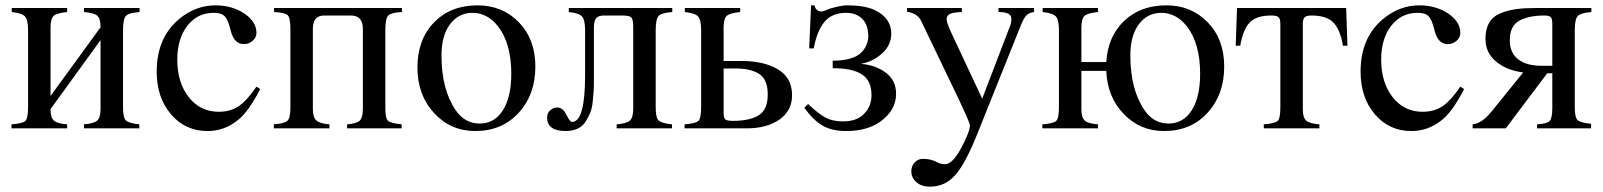

<svg xmlns="http://www.w3.org/2000/svg" viewBox="-20 -480 5994 718"><path d="M502 -450V-435Q462 -432 451 -420.5Q440 -409 440 -366V-79Q440 -40 451 -29.5Q462 -19 501 -15V0H294V-15Q332 -18 344 -29.5Q356 -41 356 -74V-330L169 -72Q169 -41 181 -29.5Q193 -18 231 -15V0H23V-15Q64 -18 74.5 -27.5Q85 -37 85 -79V-366Q85 -406 73.5 -418.5Q62 -431 24 -435V-450H231V-435Q191 -431 180 -420Q169 -409 169 -377V-121L356 -378Q356 -410 344 -421Q332 -432 294 -435V-450Z M939 -156 953 -147Q910 -63 871 -32Q820 10 756 10Q673 10 619.5 -52.5Q566 -115 566 -212Q566 -339 650 -409Q712 -460 785 -460Q848 -460 893.5 -429.5Q939 -399 939 -357Q939 -340 925 -327.5Q911 -315 892 -315Q857 -315 844 -361L838 -383Q830 -411 818 -421.5Q806 -432 779 -432Q718 -432 680.5 -383.5Q643 -335 643 -257Q643 -171 686 -116.5Q729 -62 798 -62Q841 -62 872 -82.5Q903 -103 939 -156Z M1483 -450V-435Q1444 -433 1432.5 -422.5Q1421 -412 1421 -368V-75Q1421 -37 1431.5 -28Q1442 -19 1482 -15V0H1278V-15Q1315 -18 1326 -29.5Q1337 -41 1337 -74V-372Q1337 -422 1292 -422H1192Q1150 -422 1150 -372V-72Q1150 -42 1162.5 -30Q1175 -18 1212 -15V0H1004V-15Q1044 -18 1055 -28.5Q1066 -39 1066 -78V-370Q1066 -414 1055.5 -423.5Q1045 -433 1005 -435V-450Z M1982 -231Q1982 -126 1919.5 -58Q1857 10 1757 10Q1665 10 1603 -57.5Q1541 -125 1541 -228Q1541 -332 1603 -396Q1665 -460 1766 -460Q1859 -460 1920.5 -396.5Q1982 -333 1982 -231ZM1892 -204Q1892 -318 1842 -382Q1802 -432 1747 -432Q1695 -432 1663 -389.5Q1631 -347 1631 -273Q1631 -145 1684 -68Q1718 -18 1774 -18Q1829 -18 1860.5 -67.5Q1892 -117 1892 -204Z M2494 -450V-435Q2454 -432 2443 -420.5Q2432 -409 2432 -366V-79Q2432 -40 2443 -29.5Q2454 -19 2493 -15V0H2286V-15Q2324 -18 2336 -29.5Q2348 -41 2348 -74V-379Q2348 -407 2341 -414.5Q2334 -422 2308 -422H2238Q2218 -422 2209.5 -412Q2201 -402 2201 -377V-179Q2201 -156 2200 -140.5Q2199 -125 2196.5 -100Q2194 -75 2187 -58Q2180 -41 2169 -24Q2158 -7 2139 1.5Q2120 10 2096 10Q2026 10 2026 -40Q2026 -58 2038 -68Q2050 -78 2064 -78Q2085 -78 2098 -51Q2111 -24 2119 -24Q2168 -24 2168 -199V-366Q2168 -406 2156.5 -418.5Q2145 -431 2107 -435V-450Z M2686 -252H2752Q2837 -252 2889.5 -220.5Q2942 -189 2942 -124Q2942 -66 2895 -33Q2848 0 2772 0H2540V-15Q2581 -18 2591.5 -27.5Q2602 -37 2602 -79V-366Q2602 -406 2590.5 -418.5Q2579 -431 2541 -435V-450H2748V-435Q2708 -431 2697 -420Q2686 -409 2686 -377ZM2686 -224V-59Q2686 -40 2692 -34Q2698 -28 2720 -28Q2784 -28 2817.5 -49Q2851 -70 2851 -127Q2851 -183 2819 -203.5Q2787 -224 2731 -224Z M3202 -242V-241Q3256 -236 3293.5 -207.5Q3331 -179 3331 -129Q3331 -66 3269 -23Q3220 10 3144 10Q3089 10 3054 -11.5Q3019 -33 2988 -77L3002 -91Q3041 -54 3067.5 -40Q3094 -26 3132 -26Q3184 -26 3211.5 -54.5Q3239 -83 3239 -124Q3239 -179 3203 -202Q3167 -225 3094 -225V-253Q3149 -253 3182 -270Q3203 -281 3215 -301.5Q3227 -322 3227 -344Q3227 -387 3204.5 -409.5Q3182 -432 3144 -432Q3091 -432 3063 -398Q3035 -364 3023 -299H3006L3013 -460H3026Q3031 -437 3052 -437Q3058 -437 3070.5 -442.5Q3083 -448 3088 -449Q3127 -460 3146 -460Q3215 -460 3252 -442Q3313 -412 3313 -354Q3313 -312 3279.5 -281Q3246 -250 3202 -242Z M3847 -450V-435Q3829 -433 3818.5 -422.5Q3808 -412 3797 -384L3633 25Q3590 132 3552 175Q3514 218 3458 218Q3426 218 3407 201.5Q3388 185 3388 160Q3388 141 3400.5 127.5Q3413 114 3431 114Q3462 114 3485 127Q3498 134 3514 134Q3542 134 3574.5 73.5Q3607 13 3607 -12Q3607 -21 3561 -118L3425 -401Q3412 -430 3372 -436V-450H3577V-435Q3545 -434 3532.5 -428Q3520 -422 3520 -408Q3520 -397 3533 -367L3653 -111L3758 -385Q3762 -394 3762 -411Q3762 -435 3714 -435V-450Z M4024 -248H4117Q4123 -344 4184 -402Q4245 -460 4342 -460Q4435 -460 4496.5 -396.5Q4558 -333 4558 -231Q4558 -126 4495.5 -58Q4433 10 4333 10Q4244 10 4182.5 -53.5Q4121 -117 4117 -215H4024V-72Q4024 -41 4036 -29.5Q4048 -18 4086 -15V0H3878V-15Q3919 -18 3929.5 -27.5Q3940 -37 3940 -79V-366Q3940 -406 3928.5 -418.5Q3917 -431 3879 -435V-450H4086V-435Q4046 -431 4035 -420Q4024 -409 4024 -377ZM4468 -204Q4468 -318 4418 -382Q4378 -432 4323 -432Q4271 -432 4239 -389.5Q4207 -347 4207 -273Q4207 -145 4260 -68Q4294 -18 4350 -18Q4405 -18 4436.5 -67.5Q4468 -117 4468 -204Z M5019 -309H5002Q4992 -369 4966.5 -395.5Q4941 -422 4884 -422Q4865 -422 4858.5 -415Q4852 -408 4852 -390V-72Q4852 -41 4864 -29.5Q4876 -18 4914 -15V0H4706V-15Q4747 -18 4757.5 -27.5Q4768 -37 4768 -79V-390Q4768 -410 4761 -416Q4754 -422 4734 -422Q4678 -422 4653 -395.5Q4628 -369 4618 -309H4601L4606 -450H5014Z M5441 -156 5455 -147Q5412 -63 5373 -32Q5322 10 5258 10Q5175 10 5121.5 -52.5Q5068 -115 5068 -212Q5068 -339 5152 -409Q5214 -460 5287 -460Q5350 -460 5395.5 -429.5Q5441 -399 5441 -357Q5441 -340 5427 -327.5Q5413 -315 5394 -315Q5359 -315 5346 -361L5340 -383Q5332 -411 5320 -421.5Q5308 -432 5281 -432Q5220 -432 5182.5 -383.5Q5145 -335 5145 -257Q5145 -171 5188 -116.5Q5231 -62 5300 -62Q5343 -62 5374 -82.5Q5405 -103 5441 -156Z M5931 -450V-435Q5892 -432 5880.5 -420.5Q5869 -409 5869 -366V-79Q5869 -40 5880 -30.5Q5891 -21 5930 -17V0H5728V-15Q5765 -17 5775 -27.5Q5785 -38 5785 -76V-206H5766L5611 0H5487V-15Q5521 -18 5557 -62L5676 -209Q5614 -217 5574.5 -250Q5535 -283 5535 -335Q5535 -371 5549 -395Q5563 -419 5591.5 -430.5Q5620 -442 5650.5 -446Q5681 -450 5725 -450ZM5785 -234V-391Q5785 -410 5779 -416Q5773 -422 5755 -422Q5697 -422 5661.5 -402.5Q5626 -383 5626 -329Q5626 -283 5657 -258.5Q5688 -234 5745 -234Z"/></svg>

Font: STIX MathJax Alphabets
Style: Regular
Weight: 400
Designer: MicroPress Inc., with final additions and corrections provided by Coen Hoffman, Elsevier (retired)
Version: Version 1.1.1